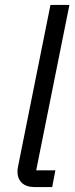

<svg xmlns="http://www.w3.org/2000/svg" viewBox="-20 -760 304 780"><path d="M192 0H121Q87 0 69 -17Q51 -34 51 -63Q51 -72 54 -87L185 -740H262L127 -68H205Z"/></svg>

Font: Aneliza
Style: Italic
Weight: 400
Italic angle: -11.31°
Designer: Mike Abbink, Paul van der Laan, Pieter van Rosmalen
Foundry: Bold Monday
Version: Version 3.0